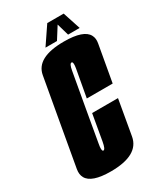

<svg xmlns="http://www.w3.org/2000/svg" viewBox="-210 -785 732 861"><g transform="rotate(-30 155.5 -354.5)"><path d="M101 4.5Q1.5 4.5 -21 -37Q-31 -55 -26.5 -81Q-11 -166.5 12 -298.5Q37 -439 51.8 -522.2Q66.5 -605.5 209 -605.5Q311 -605.5 333 -563.5Q342.5 -546 338 -521.5Q323 -437.5 304.5 -333H170.5Q190 -441.5 196 -474Q201 -503 194 -506.5Q193 -507 191.5 -507Q181.5 -507 175.8 -474.2Q170 -441.5 144.5 -298.5Q121.5 -166.5 115 -130Q109 -97.5 116.5 -94Q117.5 -93.5 118.5 -93.5Q128.5 -93.5 135 -130Q141.5 -166.5 158.5 -264.5H292.5Q276.5 -171.5 260.8 -83.5Q245 4.5 101 4.5ZM124 -623 186 -714.5H271L301 -623H241L223 -685.5L183.5 -623Z"/></g></svg>

Font: Anybody UltraCondensed Regular
Style: Bold Italic
Weight: 700
Width: 1
Italic angle: -10°
Designer: Tyler Finck
Foundry: Etcetera Type Company
Version: Version 1.010; ttfautohint (v1.8.3) -l 8 -r 50 -G 200 -x 14 